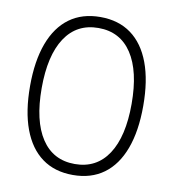

<svg xmlns="http://www.w3.org/2000/svg" viewBox="-81 -781 778 862"><g transform="rotate(10 308.0 -350.0)"><path d="M50 -350Q50 -465 80 -545.5Q110 -626 167.5 -668Q225 -710 308 -710Q391 -710 448.5 -668Q506 -626 536 -545.5Q566 -465 566 -350Q566 -235 536 -154.5Q506 -74 448.5 -32Q391 10 308 10Q225 10 167.5 -32Q110 -74 80 -154.5Q50 -235 50 -350ZM513 -350Q513 -499 460 -579.5Q407 -660 308 -660Q209 -660 156 -579.5Q103 -499 103 -350Q103 -201 156 -120.5Q209 -40 308 -40Q407 -40 460 -120.5Q513 -201 513 -350Z"/></g></svg>

Font: Mach ExtraLight
Style: Regular
Weight: 250
Version: Version 1.002